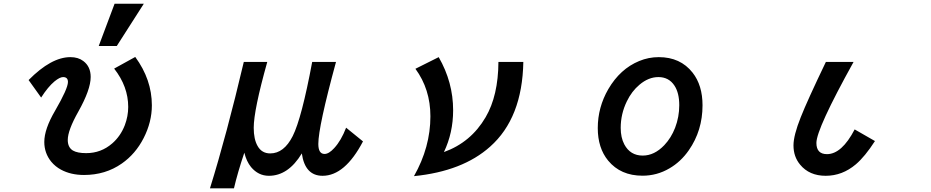

<svg xmlns="http://www.w3.org/2000/svg" viewBox="-20 -900 5040 1039"><path d="M514.2 -650.9 600.1 -879.9H758.3L611.8 -650.9ZM202.6 -372.1 134.8 -466.8Q257.3 -590.8 360.8 -590.8Q403.3 -590.8 430.7 -569.8Q470.7 -540 470.7 -483.4Q470.7 -415 403.8 -295.9Q346.7 -194.8 346.7 -142.6Q346.7 -102.5 374.5 -85.4Q398.9 -71.3 446.3 -71.3Q526.9 -71.3 587.4 -124Q632.3 -163.1 655.3 -222.2Q673.8 -271 673.8 -321.3Q673.8 -431.6 597.7 -528.8L711.9 -591.8Q801.8 -469.2 801.8 -330.1Q801.8 -239.7 757.3 -152.8Q713.4 -66.9 639.2 -15.1Q550.8 46.9 434.6 46.9Q363.3 46.9 310.1 18.1Q279.3 1.5 257.3 -24.9Q219.7 -71.3 219.7 -131.8Q219.7 -201.2 277.8 -300.3Q347.7 -420.9 347.7 -456.5Q347.7 -482.9 321.3 -482.9Q303.7 -482.9 274.9 -459.5Q239.7 -430.2 202.6 -372.1Z M1116.2 119.1Q1206.5 -170.9 1299.3 -564.9H1426.3Q1353 -303.7 1353 -208.5Q1353 -146.5 1374 -109.9Q1396.5 -69.8 1442.4 -69.8Q1516.6 -69.8 1564 -163.6Q1612.3 -259.3 1669.4 -564.9H1798.3Q1702.6 -213.9 1702.6 -121.1Q1702.6 -66.9 1736.3 -66.9Q1759.8 -66.9 1788.6 -98.6Q1826.2 -139.2 1853 -209L1944.3 -134.8Q1846.7 51.3 1725.6 51.3Q1630.4 51.3 1613.3 -69.8Q1540 51.3 1435.1 51.3Q1377.9 51.3 1338.4 3.9Q1314 -25.9 1302.2 -73.7Q1265.1 36.6 1246.1 119.1Z M2812 -564.9Q2806.6 -261.2 2632.3 -106.4Q2483.4 26.9 2220.2 53.2Q2309.1 -103.5 2309.1 -270.5Q2309.1 -417 2228 -527.8L2354 -590.8Q2432.1 -455.1 2432.1 -303.2Q2432.1 -181.6 2382.3 -77.1Q2528.8 -129.9 2607.9 -265.6Q2676.3 -382.3 2677.2 -564.9Z M3544.9 -590.8Q3662.1 -590.8 3728 -506.8Q3781.7 -438.5 3781.7 -330.1Q3781.7 -193.4 3707.5 -86.9Q3664.1 -24.4 3602.5 11.2Q3535.2 50.8 3457 50.8Q3338.4 50.8 3271 -30.8Q3214.8 -99.1 3214.8 -207Q3214.8 -319.3 3272 -418Q3335.9 -527.3 3439 -569.8Q3489.7 -590.8 3544.9 -590.8ZM3543 -482.9Q3489.3 -482.9 3440.4 -441.4Q3398.4 -406.2 3372.1 -351.6Q3338.9 -283.2 3338.9 -208Q3338.9 -155.8 3358.4 -118.7Q3390.6 -58.1 3458 -58.1Q3521 -58.1 3574.7 -114.3Q3611.8 -153.3 3633.3 -208.5Q3655.8 -267.1 3655.8 -330.6Q3655.8 -397 3629.9 -436.5Q3599.6 -482.9 3543 -482.9Z M4714.8 -136.7Q4660.6 -52.7 4611.3 -10.7Q4538.1 51.3 4448.2 51.3Q4359.4 51.3 4309.6 -9.3Q4273.9 -52.2 4273.9 -113.3Q4273.9 -167 4313 -265.1Q4348.6 -355.5 4449.2 -564.9H4599.1Q4397.9 -202.1 4397.9 -126.5Q4397.9 -65.9 4455.1 -65.9Q4535.2 -65.9 4605 -199.7Z"/></svg>

Font: BIZ UDPGothic
Style: Bold
Weight: 700
Designer: TypeBank Co., Ltd.
Foundry: Morisawa Inc.
Version: Version 1.051